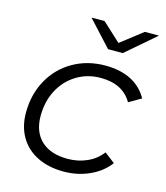

<svg xmlns="http://www.w3.org/2000/svg" viewBox="-110 -817 784 907"><g transform="rotate(15 281.5 -363.5)"><path d="M42 -218Q42 -307 81 -378Q120 -449 190 -489.5Q260 -530 348 -530Q421 -530 473.5 -503.5Q526 -477 555 -425L495 -390Q450 -468 342 -468Q277 -468 224.5 -436Q172 -404 142.5 -348Q113 -292 113 -221Q113 -144 158.5 -101Q204 -58 288 -58Q339 -58 382.5 -77.5Q426 -97 454 -134L505 -95Q470 -48 411.5 -21.5Q353 5 285 5Q211 5 156 -22.5Q101 -50 71.5 -100.5Q42 -151 42 -218ZM555 -732 411 -608H339L225 -732H289L379 -649L486 -732Z"/></g></svg>

Font: Montserrat Alternates
Style: Italic
Weight: 400
Italic angle: -11.3°
Designer: Julieta Ulanovsky
Foundry: Julieta Ulanovsky
Version: Version 7.200